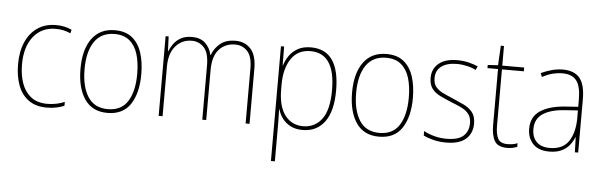

<svg xmlns="http://www.w3.org/2000/svg" viewBox="-53 -846 3972 1267"><g transform="rotate(5 1933.0 -213.0)"><path d="M269 10Q195 10 147.5 -24.5Q100 -59 77.5 -119.5Q55 -180 55 -259Q55 -344 82.5 -406.5Q110 -469 161 -503.5Q212 -538 283 -538Q341 -538 387 -516L381 -492Q357 -503 332.5 -508Q308 -513 283 -513Q190 -513 135.5 -445Q81 -377 81 -260Q81 -190 100.5 -135Q120 -80 161.5 -47.5Q203 -15 270 -15Q300 -15 329.5 -21Q359 -27 384 -38V-12Q363 -3 333 3.5Q303 10 269 10Z M871 -264Q871 -139 822 -64.5Q773 10 670 10Q569 10 518.5 -64.5Q468 -139 468 -265Q468 -393 521 -465.5Q574 -538 673 -538Q744 -538 787.5 -502.5Q831 -467 851 -405Q871 -343 871 -264ZM495 -265Q495 -150 538 -82.5Q581 -15 670 -15Q760 -15 802 -81.5Q844 -148 844 -264Q844 -336 827.5 -392Q811 -448 773 -480.5Q735 -513 673 -513Q585 -513 540 -447.5Q495 -382 495 -265Z M1472 -538Q1534 -538 1572.5 -496Q1611 -454 1611 -366V0H1585V-364Q1585 -444 1552.5 -478.5Q1520 -513 1472 -513Q1406 -513 1365 -468Q1324 -423 1324 -331V0H1298V-358Q1298 -443 1265 -478Q1232 -513 1184 -513Q1119 -513 1077 -464.5Q1035 -416 1035 -329V0H1009V-528H1029L1033 -431H1035Q1044 -454 1061.5 -479Q1079 -504 1108.5 -521Q1138 -538 1184 -538Q1238 -538 1270.5 -508.5Q1303 -479 1314 -430H1316Q1334 -477 1371.5 -507.5Q1409 -538 1472 -538Z M1971 -538Q2161 -538 2161 -269Q2161 -131 2108.5 -60.5Q2056 10 1963 10Q1916 10 1882.5 -7.5Q1849 -25 1828.5 -53Q1808 -81 1799 -113H1797Q1798 -88 1798.5 -60.5Q1799 -33 1799 -4V232H1773V-528H1794L1795 -403H1797Q1807 -437 1828.5 -468Q1850 -499 1885 -518.5Q1920 -538 1971 -538ZM1970 -513Q1887 -513 1843 -448Q1799 -383 1799 -275V-246Q1799 -132 1844 -73.5Q1889 -15 1964 -15Q2041 -15 2087.5 -76Q2134 -137 2134 -269Q2134 -513 1970 -513Z M2670 -264Q2670 -139 2621 -64.5Q2572 10 2469 10Q2368 10 2317.5 -64.5Q2267 -139 2267 -265Q2267 -393 2320 -465.5Q2373 -538 2472 -538Q2543 -538 2586.5 -502.5Q2630 -467 2650 -405Q2670 -343 2670 -264ZM2294 -265Q2294 -150 2337 -82.5Q2380 -15 2469 -15Q2559 -15 2601 -81.5Q2643 -148 2643 -264Q2643 -336 2626.5 -392Q2610 -448 2572 -480.5Q2534 -513 2472 -513Q2384 -513 2339 -447.5Q2294 -382 2294 -265Z M3087 -130Q3087 -66 3044 -28Q3001 10 2914 10Q2866 10 2826.5 -0.5Q2787 -11 2763 -23V-53Q2796 -35 2834.5 -25Q2873 -15 2914 -15Q2991 -15 3025.5 -46Q3060 -77 3060 -131Q3060 -168 3042.5 -191Q3025 -214 2994 -229Q2963 -244 2924 -259Q2883 -276 2849 -292.5Q2815 -309 2795 -335.5Q2775 -362 2775 -407Q2775 -466 2818 -502Q2861 -538 2940 -538Q2980 -538 3015.5 -529.5Q3051 -521 3078 -509L3066 -484Q3043 -497 3008.5 -505Q2974 -513 2940 -513Q2876 -513 2838.5 -486Q2801 -459 2801 -407Q2801 -370 2818.5 -349Q2836 -328 2865.5 -313.5Q2895 -299 2932 -284Q2972 -267 3007.5 -250Q3043 -233 3065 -205.5Q3087 -178 3087 -130Z M3317 -15Q3338 -15 3354.5 -18Q3371 -21 3384 -27V-2Q3370 3 3354.5 6.5Q3339 10 3317 10Q3256 10 3234.5 -27Q3213 -64 3213 -130V-503H3143V-524L3211 -528L3218 -658H3239V-528H3384V-503H3239V-130Q3239 -74 3255 -44.5Q3271 -15 3317 -15Z M3640 -537Q3715 -537 3751.5 -494Q3788 -451 3788 -353V0H3766L3763 -99H3761Q3750 -71 3730 -46Q3710 -21 3677.5 -5.5Q3645 10 3597 10Q3524 10 3488 -29.5Q3452 -69 3452 -129Q3452 -208 3511 -247.5Q3570 -287 3674 -295L3762 -301V-347Q3762 -437 3732.5 -474.5Q3703 -512 3640 -512Q3608 -512 3575.5 -504Q3543 -496 3506 -476L3496 -501Q3530 -517 3566.5 -527Q3603 -537 3640 -537ZM3675 -271Q3583 -265 3531.5 -231Q3480 -197 3480 -129Q3480 -75 3510.5 -44.5Q3541 -14 3597 -14Q3684 -14 3722.5 -71.5Q3761 -129 3762 -220V-277Z"/></g></svg>

Font: Noto Sans Kannada SemiCondensed Thin
Style: Regular
Weight: 100
Width: 4
Designer: Jelle Bosma - Monotype Design Team
Foundry: Monotype Imaging Inc.
Version: Version 2.005; ttfautohint (v1.8.4.7-5d5b)